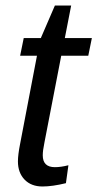

<svg xmlns="http://www.w3.org/2000/svg" viewBox="-20 -666 353 696"><path d="M134 10Q93 10 69 -15Q45 -40 45 -81Q45 -105 53 -145L114 -464H53L66 -528H128L179 -646H238L215 -528H313L300 -464H202L141 -149Q135 -120 135 -103Q135 -60 179 -60Q201 -60 228 -67L219 -2Q170 10 134 10Z"/></svg>

Font: Libra Sans
Style: Italic
Weight: 400
Italic angle: -12°
Foundry: Context Ltd
Version: Version 1.002